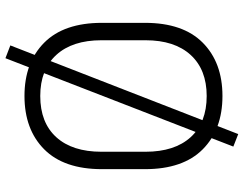

<svg xmlns="http://www.w3.org/2000/svg" viewBox="-115 -697 896 706"><g transform="rotate(90 333.0 -344.0)"><path d="M333 14Q210 14 137 -58.5Q64 -131 64 -271V-429Q64 -569 137 -641.5Q210 -714 333 -714Q456 -714 529 -641.5Q602 -569 602 -429V-271Q602 -131 529 -58.5Q456 14 333 14ZM333 -44Q431 -44 484.5 -103Q538 -162 538 -269V-431Q538 -538 484.5 -597Q431 -656 333 -656Q236 -656 182 -597Q128 -538 128 -431V-269Q128 -162 182 -103Q236 -44 333 -44ZM519 -754 194 84 147 66 473 -772Z"/></g></svg>

Font: Space Grotesk Variable Light
Style: Regular
Weight: 300
Designer: Florian Karsten
Foundry: Florian Karsten
Version: Version 2.000